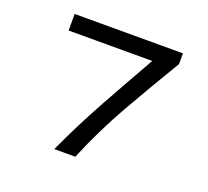

<svg xmlns="http://www.w3.org/2000/svg" viewBox="-110 -758 969 893"><g transform="rotate(20 375.0 -311.5)"><path d="M241 0Q306 -142 380 -275.5Q454 -409 529 -541H115V-623H651V-570Q565 -427 486 -288.5Q407 -150 345 0Z"/></g></svg>

Font: Inconsolata ExtraExpanded Medium
Style: Regular
Weight: 500
Width: 8
Monospace: yes
Designer: Raph Levien, Cyreal, Brenton Simpson
Foundry: Raph Levien, Cyreal, Google
Version: Version 3.001; ttfautohint (v1.8.2.53-6de2)